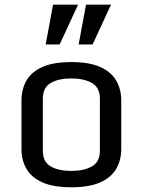

<svg xmlns="http://www.w3.org/2000/svg" viewBox="-20 -794 613 825"><path d="M286.6 10.7Q209 10.7 161.9 -10.5Q114.7 -31.7 93.5 -68.8Q72.3 -106 72.3 -153.8V-362.3Q72.3 -410.2 93.5 -447.5Q114.7 -484.9 161.9 -506.1Q209 -527.3 286.6 -527.3Q363.8 -527.3 410.9 -506.1Q458 -484.9 479.5 -447.5Q501 -410.2 501 -362.3V-153.8Q501 -106 479.5 -68.8Q458 -31.7 410.9 -10.5Q363.8 10.7 286.6 10.7ZM286.6 -59.6Q340.3 -59.6 374.8 -78.9Q409.2 -98.1 409.2 -146V-370.1Q409.2 -418 374.8 -437.5Q340.3 -457 286.6 -457Q231.9 -457 198 -437.5Q164.1 -418 164.1 -370.1V-146Q164.1 -98.1 198 -78.9Q231.9 -59.6 286.6 -59.6ZM317.9 -603 349.6 -773.9H457L377.9 -603ZM176.3 -603 208 -773.9H315.4L236.3 -603Z"/></svg>

Font: Monda
Style: Regular
Weight: 400
Designer: Vernon Adams
Foundry: Vernon Adams
Version: Version 2.100; ttfautohint (v1.8.3)